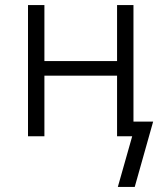

<svg xmlns="http://www.w3.org/2000/svg" viewBox="-20 -540 640 761"><path d="M447 201 504 0H444V-240H156V0H91V-520H156V-298H444V-520H509V-58H587L514 201Z"/></svg>

Font: Iosevka SS04 Light Extended
Style: Regular
Weight: 300
Width: 7
Monospace: yes
Designer: Belleve Invis
Foundry: Belleve Invis
Version: Version 19.0.0; ttfautohint (v1.8.4)